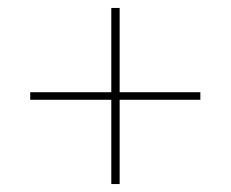

<svg xmlns="http://www.w3.org/2000/svg" viewBox="-20 -547 580 483"><path d="M260 -84V-296H56V-315H260V-527H281V-315H484V-296H281V-84Z"/></svg>

Font: IBM Plex Sans Condensed Thin
Style: Regular
Weight: 100
Width: 3
Designer: Mike Abbink, Paul van der Laan, Pieter van Rosmalen
Foundry: Bold Monday
Version: Version 1.3